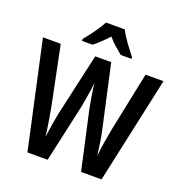

<svg xmlns="http://www.w3.org/2000/svg" viewBox="-165 -1072 1130 1208"><g transform="rotate(20 400.5 -468.5)"><path d="M804 -714 649 0H512L425 -393Q420 -419 412 -466Q404 -513 400 -555Q398 -534 393.5 -505Q389 -476 384 -446Q379 -416 375 -393L288 0H153L-3 -714H116L197 -318Q205 -274 213.5 -221Q222 -168 226 -130Q231 -168 238 -213Q245 -258 251 -287L347 -714H454L548 -288Q555 -258 561.5 -214Q568 -170 573 -130Q577 -173 585.5 -224.5Q594 -276 602 -318L684 -714ZM463 -937Q480 -904 509.5 -863Q539 -822 566 -789V-777H495Q474 -794 448 -816.5Q422 -839 400 -866Q376 -839 350.5 -815.5Q325 -792 306 -777H235V-789Q252 -810 272 -836.5Q292 -863 309.5 -889.5Q327 -916 338 -937Z"/></g></svg>

Font: Noto Sans Gujarati Condensed SemiBold
Style: Regular
Weight: 600
Width: 3
Designer: Jelle Bosma - Monotype Design Team, Universal Thirst
Foundry: Monotype Imaging Inc.
Version: Version 2.106; ttfautohint (v1.8.4.7-5d5b)